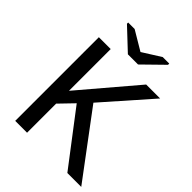

<svg xmlns="http://www.w3.org/2000/svg" viewBox="-235 -951 1069 1069"><g transform="rotate(45 300.0 -416.0)"><path d="M489.7 0 252 -311.5 172.4 -229V0H79.1V-658.7H172.4V-330.1L451.7 -658.7H561.5L315.4 -379.4L599.1 0ZM340.8 -705.6H260.7L136.7 -822.3V-832H187.5L300.8 -764.6H301.8L408.7 -832H460V-822.3Z"/></g></svg>

Font: Cousine
Style: Regular
Weight: 400
Monospace: yes
Designer: Steve Matteson
Foundry: Monotype Imaging Inc.
Version: Version 1.21